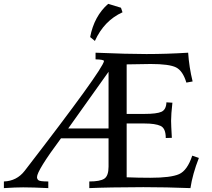

<svg xmlns="http://www.w3.org/2000/svg" viewBox="-41 -968 1091 988"><path d="M517.6 -307.1V-598.6L310.1 -307.1ZM939 0Q814.9 -4.9 696.8 -4.9Q516.6 -4.4 418.5 0V-34.2Q474.1 -34.2 495.8 -48.6Q517.6 -63 517.6 -110.8V-256.3H272.9Q149.4 -90.3 149.4 -56.6Q149.4 -47.4 156.5 -40.8Q163.6 -34.2 207.5 -34.2V0Q127.9 -3.9 78.1 -3.9Q38.1 -3.9 -21 0V-34.2Q45.4 -36.6 85.9 -88.9Q488.3 -610.4 494.1 -653.8Q494.1 -661.6 450.7 -662.6V-696.8Q616.7 -689.9 712.4 -689.9Q816.4 -689.9 927.2 -696.8Q932.1 -622.6 950.2 -548.8L918 -543Q899.9 -603.5 865 -621.1Q830.1 -638.7 734.4 -638.7L610.8 -636.7V-381.8H702.1Q765.6 -381.8 789.8 -392.8Q814 -403.8 815.4 -441.4L846.2 -439.5Q839.4 -379.9 839.4 -346.2Q839.4 -327.1 843.3 -258.8L812 -257.8Q812 -308.1 784.9 -320.3Q757.8 -332.5 703.6 -332.5H610.8V-55.7Q669.4 -53.2 732.4 -53.2Q838.4 -53.2 880.6 -72Q922.9 -90.8 948.2 -167L982.4 -155.3Q949.7 -71.8 939 0ZM447.3 -757.3 422.9 -777.3Q443.4 -884.8 515.6 -948.2L581.5 -928.2L589.4 -904.8Q494.6 -861.8 447.3 -757.3Z"/></svg>

Font: Almanac
Style: Regular
Weight: 400
Designer: Eden's Almanac
Version: Version 3.501;March 28, 2021;FontCreator 13.0.0.2683 64-bit